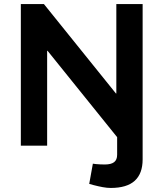

<svg xmlns="http://www.w3.org/2000/svg" viewBox="-20 -720 808 949"><path d="M83 0V-700H197L553 -258H555V-700H685V68Q685 138 646 173.5Q607 209 527 209Q509 209 487.5 205Q466 201 443 195L421 189L439 89L454 91Q464 92 476 92.5Q488 93 498 93Q529 93 544 81.5Q559 70 559 45V-42L215 -469H213V0Z"/></svg>

Font: REM Medium
Style: Regular
Weight: 500
Designer: Octavio Pardo
Foundry: Ashler Design
Version: Version 1.005;gftools[0.9.28]